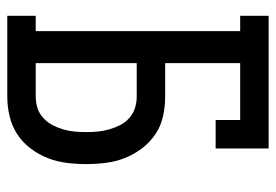

<svg xmlns="http://www.w3.org/2000/svg" viewBox="-138 -638 775 540"><g transform="rotate(90 250.0 -367.5)"><path d="M24 0V-80H67V-655H24V-735H397V-586H317V-655H157V-444H252Q279 -444 306.5 -438Q334 -432 357 -416.5Q380 -401 397 -378.5Q414 -356 424 -330.5Q434 -305 437.5 -277.5Q441 -250 441 -222Q441 -194 437.5 -166.5Q434 -139 424 -113.5Q414 -88 397 -65.5Q380 -43 357 -28Q334 -13 306.5 -6.5Q279 0 252 0ZM252 -80Q268 -80 283.5 -85Q299 -90 311.5 -101.5Q324 -113 331.5 -127.5Q339 -142 343.5 -157.5Q348 -173 349.5 -189.5Q351 -206 351 -222Q351 -238 349.5 -254.5Q348 -271 343.5 -286.5Q339 -302 331.5 -317Q324 -332 311.5 -343Q299 -354 283.5 -359Q268 -364 252 -364H157V-80Z"/></g></svg>

Font: Iosevka Curly Slab Medium
Style: Regular
Weight: 500
Monospace: yes
Designer: Belleve Invis
Foundry: Belleve Invis
Version: Version 22.1.2; ttfautohint (v1.8.4)